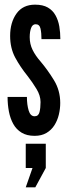

<svg xmlns="http://www.w3.org/2000/svg" viewBox="-20 -575 292 824"><path d="M128.5 8Q95 8 72.5 -5.8Q50 -19.5 37 -43Q24 -66.5 18.2 -96.5Q12.5 -126.5 12.5 -159H95.5Q95.5 -125.5 103 -100.8Q110.5 -76 128.5 -76Q145 -76 149.5 -93.8Q154 -111.5 154 -137Q154 -164.5 136.8 -193Q119.5 -221.5 99 -248Q67 -287.5 45.2 -328Q23.5 -368.5 23.5 -421Q23.5 -478.5 50.8 -516.8Q78 -555 130.5 -555Q164 -555 185.2 -542.8Q206.5 -530.5 218.2 -509.2Q230 -488 234.5 -461.8Q239 -435.5 239 -407H158Q158 -434 153.8 -452.5Q149.5 -471 133 -471Q119.5 -471 113.5 -455Q107.5 -439 107.5 -415.5Q107.5 -386 119.8 -361Q132 -336 154.5 -310.5Q184.5 -275 211.5 -231Q238.5 -187 238.5 -133Q238.5 -108 232.5 -83Q226.5 -58 213.5 -37.5Q200.5 -17 179.5 -4.5Q158.5 8 128.5 8ZM90.5 229 119.5 146H90.5V42H176.5V146L131.5 229Z"/></svg>

Font: League Gothic SemiCondensed
Style: Regular
Weight: 400
Width: 4
Designer: The League of Moveable Type
Version: Version 2.001